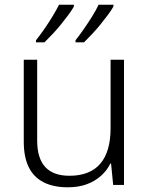

<svg xmlns="http://www.w3.org/2000/svg" viewBox="-20 -786 636 816"><path d="M507 -532V0H461L452 -91H449Q435 -62 409.5 -39Q384 -16 349 -3Q314 10 268 10Q207 10 165 -11.5Q123 -33 102 -76Q81 -119 81 -184V-532H138V-189Q138 -113 172.5 -76Q207 -39 275 -39Q362 -39 406 -90Q450 -141 450 -242V-532ZM462 -758Q453 -742 438.5 -722.5Q424 -703 406.5 -681.5Q389 -660 371 -641Q353 -622 337 -606H301V-615Q317 -635 335.5 -661.5Q354 -688 371.5 -716Q389 -744 399 -766H462ZM294 -758Q285 -742 270.5 -722.5Q256 -703 238.5 -681.5Q221 -660 203 -641Q185 -622 169 -606H133V-615Q149 -635 167.5 -661.5Q186 -688 203 -716Q220 -744 231 -766H294Z"/></svg>

Font: Noto Sans Cham Light
Style: Regular
Weight: 300
Version: Version 2.002